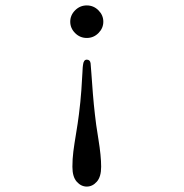

<svg xmlns="http://www.w3.org/2000/svg" viewBox="-20 -508 680 708"><path d="M247 107Q247 78 250.5 50.5Q254 23 260.5 -15.5Q267 -54 271 -86Q277 -133 280 -175.5Q283 -218 284 -241Q285 -264 286 -268Q288 -288 300 -288Q312 -288 314 -275Q315 -269 317 -237Q319 -205 322.5 -162.5Q326 -120 330 -86Q333 -55 343 6Q353 67 353 107Q353 144 337 162Q321 180 300 180Q279 180 263 162Q247 144 247 107ZM343 -470Q361 -452 361 -428Q361 -404 343 -386Q325 -368 300 -368Q275 -368 257 -386Q239 -404 239 -428Q239 -452 257 -470Q275 -488 300 -488Q325 -488 343 -470Z"/></svg>

Font: Linux Libertine Mono O
Style: Mono
Weight: 400
Designer: Philipp H. Poll
Foundry: Philipp H. Poll
Version: Version 5.1.7